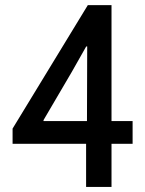

<svg xmlns="http://www.w3.org/2000/svg" viewBox="-20 -740 573 760"><path d="M320.8 0V-209.5L324.2 -243.2L325.2 -556.2H321.3L264.6 -456.1L152.3 -264.6V-260.7H504.9V-170.9H29.8V-231L327.6 -719.7H421.4V0Z"/></svg>

Font: Reddit Sans Condensed Medium
Style: Regular
Weight: 500
Designer: Stephen Hutchings
Foundry: Reddit
Version: Version 1.014